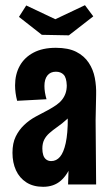

<svg xmlns="http://www.w3.org/2000/svg" viewBox="-20 -710 427 739"><path d="M242 0 245 -91 237 -381Q236 -411 225 -422.5Q214 -434 195 -434Q174 -434 162.5 -419.5Q151 -405 151 -379Q151 -367 153 -354.5Q155 -342 159 -328L46 -322Q42 -337 40 -352Q38 -367 38 -381Q38 -424 56 -456.5Q74 -489 109 -507.5Q144 -526 195 -526Q243 -526 273.5 -510.5Q304 -495 321.5 -468.5Q339 -442 345 -410Q351 -378 350 -345L348 -247L350 0ZM146 9Q108 9 81.5 -8Q55 -25 41.5 -54.5Q28 -84 28 -122Q28 -159 40.5 -184.5Q53 -210 73 -229Q93 -248 118 -261.5Q143 -275 168 -288Q184 -297 197 -306Q210 -315 219 -326.5Q228 -338 232.5 -351.5Q237 -365 237 -381L288 -352Q284 -317 270 -292.5Q256 -268 237.5 -251Q219 -234 200 -221Q183 -209 170 -197.5Q157 -186 150 -172Q143 -158 143 -138Q143 -124 146.5 -113Q150 -102 158 -96Q166 -90 177 -90Q197 -90 211 -106.5Q225 -123 233 -159.5Q241 -196 241 -255L283 -307Q283 -238 277 -180.5Q271 -123 256 -80.5Q241 -38 214 -14.5Q187 9 146 9ZM245 -574 141 -576 53 -645 81 -689 193 -636 307 -690 339 -647Z"/></svg>

Font: Truculenta ExtraBold
Style: Regular
Weight: 800
Version: Version 1.002